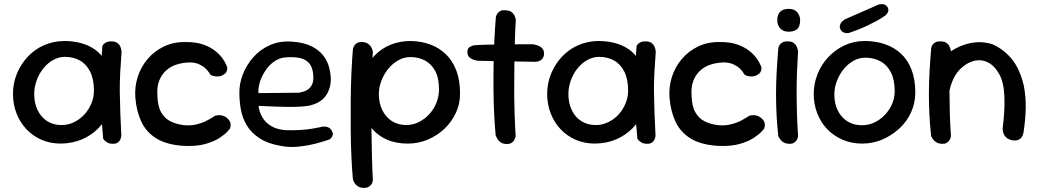

<svg xmlns="http://www.w3.org/2000/svg" viewBox="-20 -699 5041 932"><path d="M275 -2Q224 -2 181.5 -20.5Q139 -39 108 -72Q77 -105 60 -149Q43 -193 43 -243Q43 -296 62.5 -342.5Q82 -389 115.5 -424.5Q149 -460 193.5 -479.5Q238 -499 290 -500Q363 -500 416 -473.5Q469 -447 497.5 -391.5Q526 -336 526 -250Q526 -200 508.5 -155.5Q491 -111 458 -77Q425 -43 379 -23Q333 -3 275 -2ZM279 -92Q310 -92 338.5 -105.5Q367 -119 388.5 -142Q410 -165 423 -195.5Q436 -226 436 -259Q436 -315 417.5 -351.5Q399 -388 367.5 -405.5Q336 -423 295 -423Q265 -423 237.5 -407.5Q210 -392 189.5 -366Q169 -340 157.5 -307.5Q146 -275 146 -242Q146 -199 162.5 -164.5Q179 -130 209 -111Q239 -92 279 -92ZM529 -1Q512 -1 501.5 -7Q491 -13 486 -19Q481 -25 481 -25Q474 -98 470 -170.5Q466 -243 468 -319Q470 -395 477 -476Q477 -476 481 -482Q485 -488 495.5 -493.5Q506 -499 525 -498Q542 -497 551.5 -489Q561 -481 565 -470.5Q569 -460 569.5 -452.5Q570 -445 570 -445Q566 -394 563.5 -347Q561 -300 561.5 -252.5Q562 -205 564 -153Q566 -101 569 -39Q569 -39 568 -33.5Q567 -28 563.5 -20.5Q560 -13 551.5 -7Q543 -1 529 -1Z M872 9Q790 4 740 -26.5Q690 -57 666 -108.5Q642 -160 637 -225Q633 -277 648.5 -325.5Q664 -374 696.5 -412.5Q729 -451 776 -473.5Q823 -496 883 -495Q933 -495 967.5 -482.5Q1002 -470 1025 -451.5Q1048 -433 1060.5 -415Q1073 -397 1078 -384.5Q1083 -372 1083 -372Q1083 -372 1083 -366Q1083 -360 1079.5 -351.5Q1076 -343 1064 -336Q1053 -329 1040 -328Q1027 -327 1016 -330Q1005 -333 1000 -338Q1000 -338 994.5 -347Q989 -356 977.5 -367Q966 -378 946.5 -387Q927 -396 899 -396Q867 -395 838 -386Q809 -377 787 -357.5Q765 -338 753 -308Q741 -278 744 -236Q745 -185 762 -154.5Q779 -124 808.5 -109.5Q838 -95 877 -91Q907 -89 933 -95Q959 -101 979 -111Q999 -121 1010.5 -128.5Q1022 -136 1024 -137Q1037 -141 1049 -140Q1061 -139 1071.5 -133.5Q1082 -128 1090 -118Q1099 -107 1099.5 -97Q1100 -87 1098 -80.5Q1096 -74 1096 -74Q1096 -74 1084 -60.5Q1072 -47 1045.5 -29.5Q1019 -12 976.5 0Q934 12 872 9Z M1347 10Q1281 -1 1240.5 -27.5Q1200 -54 1178.5 -89.5Q1157 -125 1149.5 -166Q1142 -207 1142 -247Q1141 -292 1158.5 -337.5Q1176 -383 1209.5 -421Q1243 -459 1290.5 -480Q1338 -501 1396 -497Q1455 -493 1492 -474.5Q1529 -456 1549.5 -429Q1570 -402 1577.5 -372Q1585 -342 1586 -315Q1585 -265 1559.5 -231.5Q1534 -198 1480 -186Q1464 -183 1439.5 -181.5Q1415 -180 1387.5 -180Q1360 -180 1333.5 -181Q1307 -182 1284.5 -183Q1262 -184 1248.5 -184.5Q1235 -185 1235 -185Q1238 -157 1253 -130.5Q1268 -104 1296.5 -87Q1325 -70 1368 -67Q1405 -66 1437 -68Q1469 -70 1493.5 -74Q1518 -78 1531 -81Q1544 -84 1544 -84Q1544 -84 1549.5 -84.5Q1555 -85 1562.5 -84Q1570 -83 1578 -78.5Q1586 -74 1591 -63Q1597 -53 1595.5 -45.5Q1594 -38 1590 -32.5Q1586 -27 1582.5 -24.5Q1579 -22 1579 -22Q1579 -22 1558 -15Q1537 -8 1502.5 0.5Q1468 9 1427 13Q1386 17 1347 10ZM1235 -247 1431 -249Q1431 -249 1438 -250.5Q1445 -252 1455.5 -255Q1466 -258 1476.5 -266Q1487 -274 1494 -287.5Q1501 -301 1501 -322Q1501 -357 1489 -380Q1477 -403 1449 -413.5Q1421 -424 1371 -421Q1336 -419 1309.5 -399.5Q1283 -380 1265.5 -352Q1248 -324 1240 -295.5Q1232 -267 1235 -247Z M1960 -2Q1901 -2 1857.5 -21.5Q1814 -41 1786 -74.5Q1758 -108 1744.5 -152Q1731 -196 1731 -246Q1731 -301 1748.5 -348Q1766 -395 1798 -429Q1830 -463 1875 -481.5Q1920 -500 1974 -500Q2025 -499 2068.5 -483Q2112 -467 2144.5 -435.5Q2177 -404 2195 -357Q2213 -310 2213 -247Q2214 -197 2193.5 -152.5Q2173 -108 2138 -74.5Q2103 -41 2057 -21.5Q2011 -2 1960 -2ZM1747 213Q1730 213 1719.5 207Q1709 201 1703 192Q1697 183 1695 177Q1693 171 1693 171Q1689 128 1686 65.5Q1683 3 1682.5 -68Q1682 -139 1682.5 -211Q1683 -283 1686 -347.5Q1689 -412 1693 -460Q1693 -460 1694.5 -465.5Q1696 -471 1700.5 -478.5Q1705 -486 1715 -491Q1725 -496 1741 -495Q1758 -493 1767.5 -486Q1777 -479 1782 -470Q1787 -461 1788.5 -454Q1790 -447 1790 -447Q1787 -407 1785 -347.5Q1783 -288 1782.5 -218Q1782 -148 1783 -76.5Q1784 -5 1785.5 60.5Q1787 126 1790 175Q1790 175 1789 181Q1788 187 1784 194Q1780 201 1771 207Q1762 213 1747 213ZM1952 -92Q1984 -92 2013 -106.5Q2042 -121 2064 -145Q2086 -169 2098.5 -200.5Q2111 -232 2111 -265Q2111 -321 2092 -355.5Q2073 -390 2041.5 -406Q2010 -422 1973 -422Q1942 -422 1914.5 -407Q1887 -392 1865.5 -366Q1844 -340 1831.5 -307.5Q1819 -275 1819 -241Q1819 -199 1835.5 -165Q1852 -131 1882 -111.5Q1912 -92 1952 -92Z M2440 0Q2424 0 2413 -6.5Q2402 -13 2396.5 -21.5Q2391 -30 2388.5 -36Q2386 -42 2386 -42Q2382 -85 2379 -141.5Q2376 -198 2375.5 -260.5Q2375 -323 2376 -386Q2377 -449 2380 -508Q2383 -567 2387 -616Q2387 -616 2388.5 -621.5Q2390 -627 2395 -634Q2400 -641 2409.5 -646Q2419 -651 2435 -649Q2453 -648 2462.5 -641Q2472 -634 2476.5 -625Q2481 -616 2482.5 -609Q2484 -602 2484 -602Q2481 -563 2479.5 -509Q2478 -455 2477 -393.5Q2476 -332 2476 -269Q2476 -206 2478 -146.5Q2480 -87 2483 -38Q2483 -38 2481.5 -32.5Q2480 -27 2476.5 -19.5Q2473 -12 2464 -6Q2455 0 2440 0ZM2577 -399Q2498 -400 2427 -401.5Q2356 -403 2301 -404Q2301 -404 2293.5 -405Q2286 -406 2276 -410Q2266 -414 2258 -421.5Q2250 -429 2249 -443Q2248 -455 2252 -462Q2256 -469 2263 -472.5Q2270 -476 2274.5 -477.5Q2279 -479 2279 -479Q2287 -480 2309 -481Q2331 -482 2362 -482.5Q2393 -483 2428.5 -483.5Q2464 -484 2500 -484Q2536 -484 2568 -484Q2568 -484 2573.5 -483Q2579 -482 2587 -479.5Q2595 -477 2603 -472Q2611 -467 2616 -459Q2621 -451 2621 -438Q2620 -423 2613 -414.5Q2606 -406 2598 -403Q2590 -400 2583.5 -399.5Q2577 -399 2577 -399Z M2868 -2Q2817 -2 2774.5 -20.5Q2732 -39 2701 -72Q2670 -105 2653 -149Q2636 -193 2636 -243Q2636 -296 2655.5 -342.5Q2675 -389 2708.5 -424.5Q2742 -460 2786.5 -479.5Q2831 -499 2883 -500Q2956 -500 3009 -473.5Q3062 -447 3090.5 -391.5Q3119 -336 3119 -250Q3119 -200 3101.5 -155.5Q3084 -111 3051 -77Q3018 -43 2972 -23Q2926 -3 2868 -2ZM2872 -92Q2903 -92 2931.5 -105.5Q2960 -119 2981.5 -142Q3003 -165 3016 -195.5Q3029 -226 3029 -259Q3029 -315 3010.5 -351.5Q2992 -388 2960.5 -405.5Q2929 -423 2888 -423Q2858 -423 2830.5 -407.5Q2803 -392 2782.5 -366Q2762 -340 2750.5 -307.5Q2739 -275 2739 -242Q2739 -199 2755.5 -164.5Q2772 -130 2802 -111Q2832 -92 2872 -92ZM3122 -1Q3105 -1 3094.5 -7Q3084 -13 3079 -19Q3074 -25 3074 -25Q3067 -98 3063 -170.5Q3059 -243 3061 -319Q3063 -395 3070 -476Q3070 -476 3074 -482Q3078 -488 3088.5 -493.5Q3099 -499 3118 -498Q3135 -497 3144.5 -489Q3154 -481 3158 -470.5Q3162 -460 3162.5 -452.5Q3163 -445 3163 -445Q3159 -394 3156.5 -347Q3154 -300 3154.5 -252.5Q3155 -205 3157 -153Q3159 -101 3162 -39Q3162 -39 3161 -33.5Q3160 -28 3156.5 -20.5Q3153 -13 3144.5 -7Q3136 -1 3122 -1Z M3465 9Q3383 4 3333 -26.5Q3283 -57 3259 -108.5Q3235 -160 3230 -225Q3226 -277 3241.5 -325.5Q3257 -374 3289.5 -412.5Q3322 -451 3369 -473.5Q3416 -496 3476 -495Q3526 -495 3560.5 -482.5Q3595 -470 3618 -451.5Q3641 -433 3653.5 -415Q3666 -397 3671 -384.5Q3676 -372 3676 -372Q3676 -372 3676 -366Q3676 -360 3672.5 -351.5Q3669 -343 3657 -336Q3646 -329 3633 -328Q3620 -327 3609 -330Q3598 -333 3593 -338Q3593 -338 3587.5 -347Q3582 -356 3570.5 -367Q3559 -378 3539.5 -387Q3520 -396 3492 -396Q3460 -395 3431 -386Q3402 -377 3380 -357.5Q3358 -338 3346 -308Q3334 -278 3337 -236Q3338 -185 3355 -154.5Q3372 -124 3401.5 -109.5Q3431 -95 3470 -91Q3500 -89 3526 -95Q3552 -101 3572 -111Q3592 -121 3603.5 -128.5Q3615 -136 3617 -137Q3630 -141 3642 -140Q3654 -139 3664.5 -133.5Q3675 -128 3683 -118Q3692 -107 3692.5 -97Q3693 -87 3691 -80.5Q3689 -74 3689 -74Q3689 -74 3677 -60.5Q3665 -47 3638.5 -29.5Q3612 -12 3569.5 0Q3527 12 3465 9Z M3808 -1Q3794 -2 3784.5 -7.5Q3775 -13 3769 -20.5Q3763 -28 3760.5 -33Q3758 -38 3758 -38Q3752 -92 3749.5 -143Q3747 -194 3747 -244.5Q3747 -295 3750 -349Q3753 -403 3758 -463Q3758 -463 3759 -468.5Q3760 -474 3764.5 -481Q3769 -488 3778.5 -493.5Q3788 -499 3805 -498Q3822 -498 3832 -491Q3842 -484 3846.5 -474.5Q3851 -465 3852.5 -458Q3854 -451 3854 -451Q3851 -401 3849 -353Q3847 -305 3847 -255Q3847 -205 3848.5 -151.5Q3850 -98 3854 -39Q3854 -39 3853 -33Q3852 -27 3847.5 -19.5Q3843 -12 3834 -6Q3825 0 3808 -1ZM3809 -545Q3782 -545 3767.5 -561Q3753 -577 3753 -600Q3753 -629 3767.5 -642.5Q3782 -656 3809 -656Q3836 -656 3850 -639.5Q3864 -623 3864 -600Q3864 -585 3859.5 -572.5Q3855 -560 3843 -553Q3831 -546 3809 -545Z M4165 -2Q4113 -2 4069.5 -21Q4026 -40 3995 -72.5Q3964 -105 3947 -149Q3930 -193 3930 -243Q3930 -293 3948.5 -339.5Q3967 -386 4001 -422Q4035 -458 4080 -479Q4125 -500 4177 -500Q4229 -500 4274 -485Q4319 -470 4352.5 -439.5Q4386 -409 4404.5 -361.5Q4423 -314 4423 -250Q4423 -200 4403 -155Q4383 -110 4346.5 -76Q4310 -42 4263.5 -22Q4217 -2 4165 -2ZM4164 -91Q4196 -91 4224.5 -104.5Q4253 -118 4275 -141Q4297 -164 4310 -193.5Q4323 -223 4323 -256Q4323 -312 4304.5 -348Q4286 -384 4254 -401.5Q4222 -419 4180 -419Q4149 -419 4122 -403.5Q4095 -388 4074.5 -362.5Q4054 -337 4042 -305Q4030 -273 4030 -240Q4030 -197 4046.5 -163Q4063 -129 4093.5 -110Q4124 -91 4164 -91ZM4104 -540Q4104 -540 4099 -539Q4094 -538 4087 -538.5Q4080 -539 4073 -542.5Q4066 -546 4061 -554Q4055 -565 4057 -575Q4059 -585 4065 -591.5Q4071 -598 4076 -601.5Q4081 -605 4081 -605Q4130 -627 4170 -644Q4210 -661 4245 -677Q4245 -677 4250 -678Q4255 -679 4261.5 -679Q4268 -679 4275.5 -676Q4283 -673 4288 -665Q4293 -656 4292.5 -649Q4292 -642 4288.5 -636.5Q4285 -631 4282 -628Q4279 -625 4279 -625Q4260 -611 4238 -599Q4216 -587 4193 -576Q4170 -565 4147.5 -556Q4125 -547 4104 -540Z M4889 -19Q4872 -24 4863 -33Q4854 -42 4851 -51.5Q4848 -61 4847.5 -68.5Q4847 -76 4847 -76Q4858 -160 4855.5 -229.5Q4853 -299 4831 -338Q4811 -375 4784 -391.5Q4757 -408 4728 -406.5Q4699 -405 4670 -387Q4636 -365 4617 -333Q4598 -301 4590.5 -265Q4583 -229 4582 -195Q4583 -163 4583 -137Q4583 -111 4584 -91Q4585 -71 4586 -58Q4586 -58 4585.5 -54Q4585 -50 4583 -44Q4581 -38 4574.5 -33Q4568 -28 4554 -27Q4542 -26 4533 -32Q4524 -38 4518.5 -44Q4513 -50 4513 -50Q4502 -68 4501.5 -85Q4501 -102 4502.5 -123Q4504 -144 4499 -174Q4497 -211 4497.5 -241.5Q4498 -272 4502 -299.5Q4506 -327 4515 -351Q4524 -375 4540 -398Q4560 -424 4589 -445Q4618 -466 4652.5 -479Q4687 -492 4724 -494Q4761 -496 4798 -484Q4823 -473 4846.5 -455.5Q4870 -438 4890 -414Q4910 -390 4925 -357.5Q4940 -325 4950 -282Q4960 -229 4959 -174Q4958 -119 4948 -54Q4948 -54 4946 -47Q4944 -40 4938.5 -32Q4933 -24 4921 -19.5Q4909 -15 4889 -19ZM4550 -1Q4536 -2 4526.5 -7.5Q4517 -13 4511 -20.5Q4505 -28 4502.5 -33Q4500 -38 4500 -38Q4494 -92 4491.5 -143Q4489 -194 4489 -244.5Q4489 -295 4492 -349Q4495 -403 4500 -463Q4500 -463 4501 -468.5Q4502 -474 4506.5 -481Q4511 -488 4520.5 -493.5Q4530 -499 4547 -498Q4564 -498 4574 -491Q4584 -484 4588.5 -474.5Q4593 -465 4594.5 -458Q4596 -451 4596 -451Q4593 -401 4591 -353Q4589 -305 4589 -255Q4589 -205 4590.5 -151.5Q4592 -98 4596 -39Q4596 -39 4595 -33Q4594 -27 4589.5 -19.5Q4585 -12 4576 -6Q4567 0 4550 -1Z"/></svg>

Font: Sour Gummy
Style: Regular
Weight: 400
Designer: Stefie Justprince
Foundry: Eifetstype
Version: Version 1.000